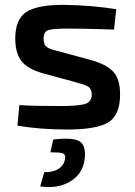

<svg xmlns="http://www.w3.org/2000/svg" viewBox="-20 -524 557 793"><path d="M287 -186 158 -221Q94 -239 68.5 -272Q43 -305 43 -365Q43 -444 88 -474Q133 -504 243 -504Q363 -502 460 -486L451 -402Q327 -406 264 -406Q198 -406 179 -399.5Q160 -393 160 -364Q160 -357 161.5 -351Q163 -345 164 -341Q165 -337 169.5 -333.5Q174 -330 176 -328Q178 -326 186 -323Q194 -320 197 -319Q200 -318 211 -315Q222 -312 227 -311L359 -275Q422 -257 449 -226.5Q476 -196 476 -134Q476 -48 427 -18.5Q378 11 257 11Q147 11 52 -5L60 -90Q112 -86 227 -86Q306 -86 332.5 -95Q359 -104 359 -133Q359 -139 358 -144Q357 -149 355 -153Q353 -157 351 -160Q349 -163 344 -166Q339 -169 336 -170.5Q333 -172 325.5 -174.5Q318 -177 314.5 -178Q311 -179 301 -182Q291 -185 287 -186ZM188 105 200 52Q273 44 302.5 56.5Q332 69 331 117Q329 186 276.5 221.5Q224 257 146 246L163 187Q200 188 223.5 172Q247 156 249 127Q250 113 238.5 109Q227 105 188 105Z"/></svg>

Font: Exo 2.0 Semi Bold
Style: Regular
Weight: 600
Designer: Natanael Gama
Version: Version 1.001;PS 001.001;hotconv 1.0.70;makeotf.lib2.5.58329